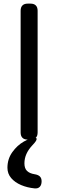

<svg xmlns="http://www.w3.org/2000/svg" viewBox="-20 -770 321 1059"><path d="M93.8 -39.1V-710.9Q93.8 -730 103.8 -740Q113.8 -750 132.8 -750H148.4Q167.5 -750 177.5 -740Q187.5 -730 187.5 -710.9V-39.1Q187.5 -20 177.5 -10Q167.5 0 148.4 0H132.8Q113.8 0 103.8 -10Q93.8 -20 93.8 -39.1ZM170.4 269Q130.4 265.1 96.4 250.7Q62.5 236.3 41.7 212.2Q21 188 21 155.3Q21 106.9 47.9 69.3Q74.7 31.7 111.1 11Q147.5 -9.8 171.9 -9.8Q181.2 -9.8 182.1 -4.9Q183.1 0 177 9.3Q170.9 18.6 158.2 31.7Q136.7 54.7 125.7 79.3Q114.7 104 114.7 130.9Q114.7 158.7 128.9 172.6Q143.1 186.5 170.4 190.9Q189.9 193.8 199.7 203.1Q209.5 212.4 209.5 230Q209.5 249.5 199.5 260.3Q189.5 271 170.4 269Z"/></svg>

Font: Gyrochrome
Style: Regular
Weight: 400
Designer: David Moles
Foundry: David Moles
Version: Version 1.005;Glyphs 3.2.3 (3260)